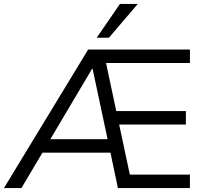

<svg xmlns="http://www.w3.org/2000/svg" viewBox="-36 -957 1037 977"><path d="M-15.9 0 412.6 -705H930.4V-636.4H479.7L497.5 -665.1L560.3 -369.8L531.1 -392H909.9V-323.4H545.7L565.7 -345.2L630.5 -41.1L597.7 -68.6H930.4V0H564L521 -204.2L551.3 -180H160.5L193.1 -202.3L73 0ZM433 -607.6 208.3 -228.7 199.3 -248.6H530.5L516 -227.3L435 -607.6ZM456.2 -765 574.2 -936.9H665L518.2 -765Z"/></svg>

Font: Nunito Sans 12pt ExtraLight
Style: Regular
Weight: 200
Designer: Vernon Adams
Foundry: Vernon Adams
Version: Version 3.101;gftools[0.9.27]